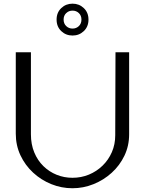

<svg xmlns="http://www.w3.org/2000/svg" viewBox="-20 -997 779 1032"><path d="M369.4 14.8Q310.5 14.8 255.8 -7.2Q201.1 -29.3 158.1 -69Q115 -108.8 89.9 -162.3Q64.8 -215.9 64.8 -278.8V-716H146.2V-275.3Q146.2 -221 164.2 -177.8Q182.1 -134.5 213.4 -104Q244.6 -73.6 284.7 -57.5Q324.8 -41.4 369.4 -41.4Q416.6 -41.4 457.9 -58.5Q499.3 -75.6 531.2 -106.6Q563.2 -137.6 581.3 -179.3Q599.4 -221 599.4 -270.1L600.8 -716H674.1V-274.9Q674.1 -213.1 648.8 -160.2Q623.6 -107.4 580.2 -68.1Q536.9 -28.9 482.4 -7.1Q427.9 14.8 369.4 14.8ZM369.9 -806Q334.3 -806 309.2 -829.8Q284.2 -853.7 284.2 -891.6Q284.2 -929.6 309.2 -953.4Q334.3 -977.3 369.9 -977.3Q405.5 -977.3 430.5 -953.4Q455.6 -929.6 455.6 -891.6Q455.6 -853.7 430.5 -829.8Q405.5 -806 369.9 -806ZM369.9 -843.4Q389.9 -843.4 403.9 -856.8Q417.8 -870.3 417.8 -891.8Q417.8 -913.3 403.8 -926.6Q389.9 -939.9 369.9 -939.9Q349.8 -939.9 335.9 -926.6Q321.9 -913.3 321.9 -891.8Q321.9 -870.3 335.9 -856.8Q349.9 -843.4 369.9 -843.4Z"/></svg>

Font: Russolo 10pt ExtraLight
Style: Regular
Weight: 200
Designer: Micah Stupak-Hahn
Version: Version 1.000